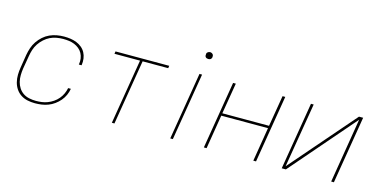

<svg xmlns="http://www.w3.org/2000/svg" viewBox="-70 -1059 2839 1429"><g transform="rotate(15 1350.0 -344.5)"><path d="M243 8Q213 8 185 2Q157 -4 134 -19Q111 -34 95.5 -57Q80 -80 73 -107.5Q66 -135 66.5 -164.5Q67 -194 72 -223L88 -323Q93 -351 102 -378Q111 -405 127.5 -429.5Q144 -454 166.5 -474Q189 -494 215.5 -506Q242 -518 270 -523Q298 -528 326 -528Q351 -528 375.5 -524.5Q400 -521 422.5 -512Q445 -503 463 -488Q481 -473 492 -452.5Q503 -432 506.5 -407.5Q510 -383 506 -357L505 -355H484L485 -357Q489 -380 486 -401.5Q483 -423 473 -441.5Q463 -460 446.5 -473.5Q430 -487 410.5 -495Q391 -503 369 -506Q347 -509 324 -509Q299 -509 273 -504.5Q247 -500 223.5 -488.5Q200 -477 179.5 -458.5Q159 -440 144 -417.5Q129 -395 121 -370Q113 -345 109 -320L92 -220Q88 -194 87.5 -167.5Q87 -141 93 -116.5Q99 -92 112.5 -71Q126 -50 146.5 -36Q167 -22 193 -16.5Q219 -11 245 -11Q268 -11 290.5 -14Q313 -17 335 -25.5Q357 -34 377.5 -48Q398 -62 413.5 -80.5Q429 -99 439 -121Q449 -143 453 -165H474Q470 -140 459 -115.5Q448 -91 430.5 -70.5Q413 -50 391 -34Q369 -18 344 -8.5Q319 1 293.5 4.5Q268 8 243 8Z M834 0 917 -501H720L723 -520H1137L1134 -501H937L854 0Z M1284 0 1370 -520H1390L1304 0ZM1404 -644Q1398 -644 1392.5 -646Q1387 -648 1383 -652.5Q1379 -657 1378.5 -663.5Q1378 -670 1379 -676Q1379 -681 1381.5 -685Q1384 -689 1388 -691.5Q1392 -694 1396 -695.5Q1400 -697 1405 -697Q1411 -697 1416.5 -694.5Q1422 -692 1426 -687.5Q1430 -683 1431 -676.5Q1432 -670 1431 -664Q1430 -659 1427.5 -655Q1425 -651 1421.5 -648.5Q1418 -646 1413.5 -645Q1409 -644 1404 -644Z M1543 0 1629 -520H1650L1610 -281H1970L2010 -520H2031L1945 0H1924L1967 -262H1607L1564 0Z M2143 0 2229 -520H2250L2167 -22L2599 -520H2631L2545 0H2524L2606 -498L2175 0Z"/></g></svg>

Font: Iosevka Aile Thin Oblique
Style: Regular
Weight: 100
Italic angle: -9°
Designer: Belleve Invis
Foundry: Belleve Invis
Version: Version 31.1.0; ttfautohint (v1.8.4)